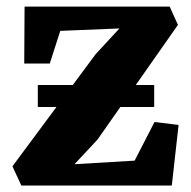

<svg xmlns="http://www.w3.org/2000/svg" viewBox="-20 -574 592 594"><path d="M349.5 -486 166.5 -478.5 134 -377.5H55L56 -553.5H505L530.5 -497L281.5 -142L210.5 -66L396.5 -77L458 -196.5L532.5 -187.5L511.5 0H46L18.5 -59.5L276 -406.5ZM97 -311H457V-243H97Z"/></svg>

Font: Merriweather 24pt Black
Style: Regular
Weight: 900
Designer: Eben Sorkin
Foundry: Eben Sorkin
Version: Version 2.100